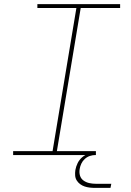

<svg xmlns="http://www.w3.org/2000/svg" viewBox="-20 -755 640 935"><path d="M44 0V-19H236L352 -716H162V-735H565V-716H373L257 -19H447V0ZM443 160Q430 160 417 158.5Q404 157 392 153Q380 149 370 141.5Q360 134 353.5 123.5Q347 113 346 100Q345 87 347 73Q350 56 358 39.5Q366 23 380 11Q394 -1 411.5 -6Q429 -11 447 -11L445 0Q431 0 417.5 4.5Q404 9 393 19Q382 29 376 42Q370 55 368 68Q365 85 369.5 100Q374 115 386.5 124Q399 133 414.5 136.5Q430 140 447 140H522L518 160Z"/></svg>

Font: Iosevka Curly Slab ThEx
Style: Italic
Weight: 100
Width: 7
Italic angle: -9°
Monospace: yes
Designer: Belleve Invis
Foundry: Belleve Invis
Version: Version 11.1.0; ttfautohint (v1.8.3)